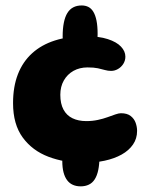

<svg xmlns="http://www.w3.org/2000/svg" viewBox="-20 -649 542 700"><path d="M275.5 -453.2Q251 -453.2 236.4 -461.1Q221.8 -469 215.1 -483.1Q208.4 -497.1 208.4 -515.2Q208.4 -544.5 212.7 -566Q217 -587.5 225.5 -601.4Q234 -615.4 247.1 -622.2Q260.2 -629.1 277.8 -629.1Q291.4 -629.1 302.2 -623.7Q313 -618.2 320.4 -605.9Q327.9 -593.6 331.9 -573.6Q335.9 -553.5 335.9 -524.6Q335.9 -501.8 330.6 -485.6Q325.4 -469.5 312.3 -461.4Q299.2 -453.2 275.5 -453.2ZM274.1 30.4Q258.2 30.4 245.8 24.9Q233.4 19.5 224.8 8.1Q216.1 -3.4 211.6 -20.8Q207.1 -38.1 207.1 -61.9Q207.1 -84 210.8 -101.1Q214.5 -118.2 222.8 -130.4Q231.1 -142.6 244.8 -148.9Q258.5 -155.1 278.4 -155.1Q293.5 -155.1 305.2 -149.7Q316.9 -144.2 325.4 -134.3Q333.9 -124.4 338.2 -110.4Q342.6 -96.4 342.6 -78.8Q342.6 -49.8 338.2 -29.1Q333.9 -8.5 325.3 4.8Q316.8 18.1 303.8 24.2Q290.9 30.4 274.1 30.4ZM283.9 -55.4Q215.1 -55.4 156.7 -77.5Q98.2 -99.6 62.9 -147.6Q27.6 -195.6 27.6 -273.1Q27.6 -332.9 45.3 -378.4Q63 -423.9 97.1 -454.8Q131.2 -485.8 180.2 -501.4Q229.1 -517 291.1 -517Q340.8 -517 373.1 -506.4Q405.4 -495.9 421.2 -478.9Q437.1 -462 437.1 -442.5Q437.1 -428.1 429.6 -416.2Q422 -404.2 410.1 -397.4Q398.2 -390.5 385 -390.5Q373.5 -390.5 362.5 -393.7Q351.5 -396.9 336.9 -400.1Q322.2 -403.2 299.2 -403.2Q270.4 -403.2 247.9 -390.7Q225.5 -378.1 212.7 -355.6Q199.9 -333.1 199.9 -303.5Q199.9 -270.9 211.5 -249.4Q223.1 -228 244.4 -217.8Q265.8 -207.5 294.5 -207.5Q317.2 -207.5 336.8 -211.8Q356.4 -216 372.5 -221.9Q388.6 -227.8 400.9 -232Q413.2 -236.2 421 -236.2Q443.6 -236.2 456.5 -226.1Q469.4 -215.9 474.6 -201.1Q479.8 -186.2 479.8 -171.9Q479.8 -143.6 464.9 -122.1Q450.1 -100.5 423.6 -85.6Q397.1 -70.8 361.5 -63.1Q325.9 -55.4 283.9 -55.4Z"/></svg>

Font: Gluten Thin
Style: Regular
Weight: 100
Designer: Tyler Finck
Foundry: Etcetera Type Company
Version: Version 1.300